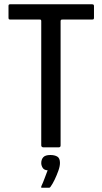

<svg xmlns="http://www.w3.org/2000/svg" viewBox="-20 -693 482 903"><path d="M184 0Q180 0 177 -2.5Q174 -5 174 -9V-593Q174 -598 172.5 -599.5Q171 -601 167 -601H31Q24 -601 22 -602.5Q20 -604 20 -610V-665Q20 -670 22 -671.5Q24 -673 30 -673H410Q418 -673 420 -671Q422 -669 422 -664V-610Q422 -604 420 -602.5Q418 -601 410 -601H274Q269 -601 267 -599.5Q265 -598 265 -593V-9Q265 0 256 0ZM262 73Q262 89 254.5 110Q247 131 237.5 151Q228 171 218 185Q215 190 211 190Q204 190 194.5 190Q185 190 177 190Q173 189 173 187.5Q173 186 176 179Q182 167 190 145Q198 123 204 108Q187 107 180.5 96Q174 85 174 74Q174 57 183.5 46.5Q193 36 217 36Q237 36 249.5 43.5Q262 51 262 73Z"/></svg>

Font: Glory Medium
Style: Regular
Weight: 500
Designer: Robert Leuschke
Foundry: Robert Leuschke
Version: Version 1.011